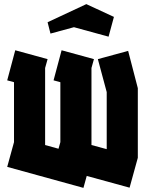

<svg xmlns="http://www.w3.org/2000/svg" viewBox="-20 -873 704 932"><path d="M385 39 15 -63 48 -183V-474L15 -483L54 -629L211 -586L199 -543V-169L264 -151L273 -183V-474L240 -483L279 -629L436 -586L424 -543V-169L498 -149V-426L455 -586L602 -626L649 -445V-107L609 38L401 -19ZM225 -710 211 -765 399 -853 533 -791 507 -695 339 -741Z"/></svg>

Font: Blaka Ink
Style: Regular
Weight: 400
Designer: Mohamed Gaber
Foundry: Kief Type Foundry
Version: Version 1.003; ttfautohint (v1.8.4.7-5d5b)